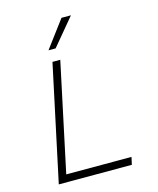

<svg xmlns="http://www.w3.org/2000/svg" viewBox="-134 -1025 918 1117"><g transform="rotate(-15 325.0 -466.0)"><path d="M79 0 228 -698H275L136 -45H529L519 0ZM223 -769 345 -932H402L266 -769Z"/></g></svg>

Font: Azeret Mono Thin Thin
Style: Italic
Weight: 250
Italic angle: -12°
Version: Version 1.002